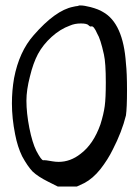

<svg xmlns="http://www.w3.org/2000/svg" viewBox="-20 -684 511 699"><path d="M268.6 -664.1Q271.5 -664.1 274.4 -664.1Q286.1 -664.1 309.6 -658.2Q338.9 -650.4 354.5 -640.6Q428.7 -599.6 438.5 -453.1Q442.4 -418.9 442.4 -355.5Q442.4 -291 438.5 -263.7Q423.8 -204.1 390.6 -139.6Q373 -103.5 345.7 -68.4Q318.4 -34.2 287.1 -17.6Q278.3 -13.7 259.8 -4.9Q254.9 -4.9 238.3 -4.9Q234.4 -4.9 224.6 -4.9Q215.8 -4.9 190.4 -4.9Q181.6 -8.8 155.3 -22.5Q118.2 -41 98.6 -59.6Q80.1 -79.1 60.5 -115.2Q43.9 -149.4 35.2 -194.3Q23.4 -252.9 23.4 -307.6Q23.4 -354.5 31.2 -399.4Q49.8 -496.1 102.5 -555.7Q181.6 -646.5 246.1 -659.2Q249 -660.2 254.9 -661.1Q259.8 -662.1 262.7 -662.1Q266.6 -663.1 268.6 -664.1ZM302.7 -591.8Q296.9 -598.6 274.4 -598.6Q252 -598.6 234.4 -590.8Q199.2 -578.1 168 -549.8Q136.7 -521.5 118.2 -487.3Q100.6 -454.1 88.9 -405.3Q76.2 -356.4 76.2 -317.4Q76.2 -272.5 86.9 -217.8Q97.7 -164.1 112.3 -134.8Q130.9 -99.6 137.7 -100.6Q145.5 -101.6 170.9 -96.7Q182.6 -94.7 193.4 -94.7Q236.3 -94.7 273.4 -124Q320.3 -159.2 345.7 -231.4Q357.4 -268.6 361.3 -297.9Q365.2 -326.2 365.2 -383.8Q365.2 -455.1 358.4 -485.4Q345.7 -543 334 -561.5Q321.3 -590.8 312.5 -587.9Q308.6 -585.9 302.7 -591.8Z"/></svg>

Font: Yahfie
Style: Heavy
Weight: 600
Designer: Joe Palazzolo
Foundry: jozolo LLC
Version: Version 001.000